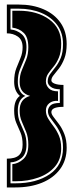

<svg xmlns="http://www.w3.org/2000/svg" viewBox="-20 -694 322 841"><path d="M47 127H10V1Q47 1 63 -14Q79 -29 79 -60Q79 -92 70 -113Q61 -134 51.5 -155.5Q42 -177 42 -210Q42 -256 67 -274Q42 -295 42 -336Q42 -371 51.5 -395Q61 -419 70 -440.5Q79 -462 79 -487Q79 -519 58.5 -533.5Q38 -548 10 -548V-674H63Q123 -674 170.5 -653.5Q218 -633 245 -594.5Q272 -556 272 -501Q272 -464 262 -438Q252 -412 238.5 -394.5Q225 -377 215 -365Q205 -353 205 -342Q205 -333 219.5 -327.5Q234 -322 258 -322V-226Q205 -226 205 -203Q205 -194 215 -181Q225 -168 238.5 -150Q252 -132 262 -106.5Q272 -81 272 -47Q272 8 243 47Q214 86 163.5 106.5Q113 127 47 127ZM47 109Q140 109 198 69Q256 29 256 -47Q256 -82 246 -106Q236 -130 223 -147Q210 -164 200 -178Q190 -192 190 -207Q190 -221 201 -232Q212 -243 242 -243V-303Q216 -303 202.5 -313.5Q189 -324 189 -337Q189 -355 199 -369Q209 -383 222.5 -399.5Q236 -416 246 -440Q256 -464 256 -501Q256 -550 230.5 -584.5Q205 -619 161 -637.5Q117 -656 62 -656H26V-565Q55 -562 75.5 -544Q96 -526 96 -487Q96 -459 86.5 -436Q77 -413 67.5 -390Q58 -367 58 -336Q58 -314 66.5 -297Q75 -280 91 -274Q74 -266 66 -249.5Q58 -233 58 -210Q58 -180 67.5 -158Q77 -136 86.5 -114Q96 -92 96 -60Q96 -19 73.5 -1Q51 17 26 17V109ZM48 100H34V25Q60 23 82 3Q104 -17 104 -60Q104 -93 94.5 -116.5Q85 -140 75.5 -161.5Q66 -183 66 -210Q66 -261 112 -274Q66 -286 66 -335Q66 -364 75.5 -386.5Q85 -409 94.5 -432.5Q104 -456 104 -487Q104 -530 84.5 -549.5Q65 -569 34 -573V-647H62Q143 -647 195.5 -609Q248 -571 248 -503Q248 -466 238 -442Q228 -418 214.5 -402Q201 -386 191 -371.5Q181 -357 181 -337Q181 -321 193.5 -307.5Q206 -294 234 -294V-252Q211 -254 196 -242Q181 -230 181 -210Q181 -191 191 -174.5Q201 -158 214.5 -140.5Q228 -123 238 -100Q248 -77 248 -45Q248 4 220.5 36Q193 68 147.5 84Q102 100 48 100Z"/></svg>

Font: Alumni Sans Collegiate One
Style: Regular
Weight: 400
Designer: Robert E. Leuschke
Foundry: Robert E. Leuschke
Version: Version 1.100